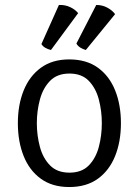

<svg xmlns="http://www.w3.org/2000/svg" viewBox="-20 -742 559 774"><path d="M467.5 -245.5Q467.5 -171 444 -112.8Q420.5 -54.5 374.2 -21.2Q328 12 259 12Q190.5 12 144.2 -21.8Q98 -55.5 75 -113.8Q52 -172 52 -245.5Q52 -319.5 75.5 -377.5Q99 -435.5 145 -469Q191 -502.5 259 -502.5Q328.5 -502.5 374.8 -469Q421 -435.5 444.2 -377.5Q467.5 -319.5 467.5 -245.5ZM128.5 -245.5Q128.5 -196 140.8 -150.2Q153 -104.5 181.8 -75.2Q210.5 -46 260 -46Q309.5 -46 338 -75.2Q366.5 -104.5 378.5 -150.2Q390.5 -196 390.5 -245.5Q390.5 -294.5 378.5 -340.5Q366.5 -386.5 338 -416Q309.5 -445.5 260 -445.5Q210.5 -445.5 181.8 -416Q153 -386.5 140.8 -340.5Q128.5 -294.5 128.5 -245.5ZM368 -722Q393 -722 413 -711Q433 -700 444 -685L326 -540.5Q314.5 -543.5 304 -550Q293.5 -556.5 288 -566.5ZM217.5 -722Q242.5 -723 263 -713.2Q283.5 -703.5 295 -689L185.5 -540.5Q174 -543 163.2 -549Q152.5 -555 147 -564.5Z"/></svg>

Font: Signika Light Light
Style: Regular
Weight: 300
Version: Version 2.001